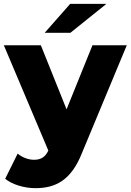

<svg xmlns="http://www.w3.org/2000/svg" viewBox="-31 -778 681 1001"><path d="M182 -542H-11L221 7C205 40 184 55 146 55C116 55 84 42 61 23L-4 154C32 184 96 203 153 203C259 203 339 162 395 23L630 -542H451L316 -208ZM336 -607 524 -758H335L202 -607Z"/></svg>

Font: Montserrat-Alt1 ExtBd
Style: Regular
Weight: 800
Designer: Differentunic
Foundry: Differentunic
Version: Version 7.222